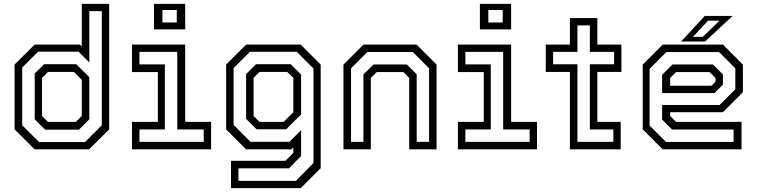

<svg xmlns="http://www.w3.org/2000/svg" viewBox="-20 -770 3906 990"><path d="M439.5 0H158.5L55 -103V-437L158.5 -540H391.5L401.5 -530.5V-750H543V-103ZM387 -101.5H212.5L159 -155V-391L207.5 -439H373L440.5 -372V-155ZM371 -141.5 401.5 -172V-358.5L361.5 -399H227L196.5 -368V-172L227 -141.5ZM418 -37.5 505 -124V-712.5H440.5V-448L385 -503.5H176.5L94.5 -422V-124L181.5 -37.5Z M774 -618.5V-750H935V-618.5ZM817.5 -654H891.5V-718.5H817.5ZM660.5 0V-141.5H794V-398.5H660.5V-540H935V-141.5H1068.5V0ZM699 -38.5H1030.5V-102.5H894V-502.5H699V-438H830V-102.5H699Z M1171 200V59H1452L1492.5 18.5V-10L1482.5 0H1249L1146 -103V-437L1249 -540H1530.5L1633.5 -437V97L1530.5 200ZM1209.5 162.5H1506L1596.5 70V-416.5L1510 -503H1268.5L1184.5 -419V-126L1271.5 -39H1472.5L1532.5 -99V34.5L1470 98H1209.5ZM1303 -103.5 1249 -157V-388L1300 -439H1479L1532.5 -385.5V-179.5L1455.5 -103.5ZM1318 -141.5H1442.5L1492.5 -191.5V-368.5L1461.5 -399H1318L1287.5 -368.5V-172Z M1751 0V-437L1854 -540H2128L2231 -437V0H2090V-368L2059.5 -398.5H1922.5L1892 -368V0ZM1790 -38.5H1854V-386.5L1906 -437.5H2077.5L2128.5 -387V-38.5H2192.5V-418L2108.5 -502H1874.5L1790 -417.5Z M2454.5 -618.5V-750H2615.5V-618.5ZM2498 -654H2572V-718.5H2498ZM2341 0V-141.5H2474.5V-398.5H2341V-540H2615.5V-141.5H2749V0ZM2379.5 -38.5H2711V-102.5H2574.5V-502.5H2379.5V-438H2510.5V-102.5H2379.5Z M2918.5 0V-399H2794V-540H2918.5V-677H3060V-540H3184V-399H3060V-141.5H3180.5V0ZM2957.5 -38.5H3142.5V-102.5H3021.5V-438.5H3146.5V-502.5H3021.5V-639H2957.5V-502.5H2832V-438.5H2957.5Z M3707.5 -540 3810.5 -437V-294.5L3707.5 -191.5H3435.5V-172L3466 -141.5H3803.5V0H3397L3294 -103V-437L3397 -540ZM3656 -437.5 3707.5 -386.5V-333.5L3664 -290H3394V-384L3447.5 -437.5ZM3687.5 -501.5H3416L3329.5 -415V-122.5L3414 -38H3762.5V-102H3445.5L3394 -153.5V-228.5H3690L3771.5 -309.5V-417.5ZM3638.5 -398.5H3466L3435.5 -368V-328H3648.5L3669.5 -349V-368ZM3492 -556 3614 -688H3757.5L3615.5 -556ZM3553 -580H3603.5L3690 -663.5H3631Z"/></svg>

Font: Tourney
Style: Regular
Weight: 400
Designer: Tyler Finck
Foundry: Etcetera Type Co
Version: Version 1.015